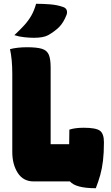

<svg xmlns="http://www.w3.org/2000/svg" viewBox="-20 -960 590 1016"><path d="M158 0Q103 0 74 -45Q45 -90 45 -156V-570Q45 -645 33 -700Q72 -710 123 -710Q174 -710 201 -702Q228 -694 238 -671Q248 -648 248 -603V-197H346Q346 -215 346.5 -234Q347 -253 347 -274Q377 -284 423 -284Q487 -284 508.5 -268.5Q530 -253 530 -207Q530 -151 525 -109.5Q520 -68 510.5 -34Q501 0 487 36Q381 36 350 0ZM171 -940Q208 -940 245.5 -937Q283 -934 314 -923Q329 -918 333 -906Q337 -894 332 -881Q316 -840 293 -817Q270 -794 235 -774Q210 -760 159 -760Q137 -760 108.5 -763Q80 -766 56 -774Q86 -802 108 -826Q130 -850 145.5 -877Q161 -904 171 -940Z"/></svg>

Font: Recursive Sn Csl St Blk
Style: Regular
Weight: 900
Version: Version 1.079;hotconv 1.0.112;makeotfexe 2.5.65598; ttfautoh